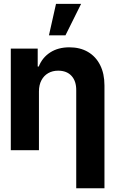

<svg xmlns="http://www.w3.org/2000/svg" viewBox="-20 -797 611 1019"><path d="M186.7 -311.9V0H37.3V-539.1H180.1V-443.9H185.7Q204.3 -491.4 246.5 -518.7Q288.7 -545.9 348.2 -545.9Q405 -545.9 446.7 -521.5Q488.5 -497.1 511.4 -451.7Q534.4 -406.3 534.4 -343.4V202.1H384.6V-317Q385.2 -366.1 359.8 -394Q334.5 -421.9 288.7 -421.9Q259 -421.9 236 -408.8Q213.1 -395.7 200 -371.2Q186.9 -346.7 186.7 -311.9ZM239.8 -609.6 277.3 -776.6H410.5L327.5 -609.6Z"/></svg>

Font: Inter Display V
Style: Regular
Weight: 400
Designer: Rasmus Andersson
Foundry: rsms
Version: Version 3.015;git-src